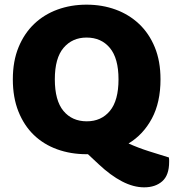

<svg xmlns="http://www.w3.org/2000/svg" viewBox="-20 -645 745 823"><path d="M668 -305Q668 -206 631 -137Q594 -68 531 -30Q573 -11 619 3.5Q665 18 704 30Q705 36 705 40.5Q705 45 705 49Q705 106 675.5 132Q646 158 598 158Q552 158 503 132.5Q454 107 403 59L357 16H351Q283 16 225 -5Q167 -26 125 -66.5Q83 -107 59 -167Q35 -227 35 -305Q35 -383 59.5 -442.5Q84 -502 126.5 -542.5Q169 -583 226.5 -604Q284 -625 351 -625Q418 -625 475.5 -604Q533 -583 576 -542.5Q619 -502 643.5 -442.5Q668 -383 668 -305ZM488 -305Q488 -395 451 -439.5Q414 -484 351 -484Q290 -484 252.5 -440Q215 -396 215 -305Q215 -214 252 -169.5Q289 -125 352 -125Q414 -125 451 -169.5Q488 -214 488 -305Z"/></svg>

Font: Baloo Bhai 2 ExtraBold
Style: Regular
Weight: 800
Designer: Supriya Tembe, Noopur Datye and Ek Type
Foundry: Ek Type
Version: Version 1.640;PS 1.000;hotconv 16.6.51;makeotf.lib2.5.65220;